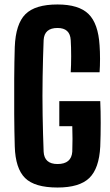

<svg xmlns="http://www.w3.org/2000/svg" viewBox="-20 -829 493 858"><path d="M237 9Q135 9 92 -33.5Q49 -76 46 -174Q44 -239 43.5 -318.5Q43 -398 43.5 -477Q44 -556 46 -619Q50 -722 93.5 -765.5Q137 -809 237 -809Q332 -809 375.5 -766.5Q419 -724 425 -626Q427 -599 427 -566Q427 -533 425 -506H296Q298 -537 298 -578Q298 -619 296 -650Q293 -704 237 -704Q178 -704 175 -650Q172 -573 170.5 -486.5Q169 -400 170.5 -314Q172 -228 175 -151Q178 -96 237 -96Q299 -96 303 -151Q304 -174 304 -208Q304 -242 303 -265H245V-377H428Q430 -334 430 -280Q430 -226 428 -174Q423 -76 379 -33.5Q335 9 237 9Z"/></svg>

Font: Big Shoulders Display ExtraBold
Style: Regular
Weight: 800
Designer: Patric King
Foundry: XO Type Co
Version: Version 1.000; ttfautohint (v1.8.2)